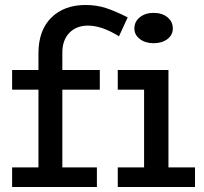

<svg xmlns="http://www.w3.org/2000/svg" viewBox="-20 -753 820 773"><path d="M231 -541V-471.2H381.8V-392.1H231V-79.1H370.1V0H28.8V-79.1H134.8V-392.1H28.8V-471.2H134.8V-538.1Q134.8 -630.9 186.5 -681.9Q238.3 -732.9 324.2 -732.9Q368.7 -732.9 406.7 -720.5Q444.8 -708 494.1 -683.1L459 -606.9Q390.1 -649.9 334 -649.9Q287.6 -649.9 259.3 -620.8Q231 -591.8 231 -541ZM598.1 -579.1Q564.9 -579.1 543 -595.9Q521 -612.8 521 -638.2Q521 -666 543 -683.6Q564.9 -701.2 598.1 -701.2Q632.3 -701.2 654.1 -683.6Q675.8 -666 675.8 -638.2Q675.8 -612.3 654.1 -595.7Q632.3 -579.1 598.1 -579.1ZM658.2 -79.1H765.1V0H454.1V-79.1H560.1V-392.1H454.1V-471.2H658.2Z"/></svg>

Font: BioRhyme
Style: Regular
Weight: 400
Designer: Aoife Mooney
Foundry: Aoife Mooney Type
Version: Version 1.500;PS 001.500;hotconv 1.0.88;makeotf.lib2.5.64775